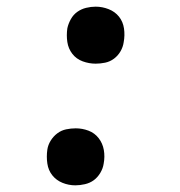

<svg xmlns="http://www.w3.org/2000/svg" viewBox="-20 -548 540 576"><path d="M267 -357Q247 -357 228 -364Q209 -371 197 -386.5Q185 -402 182 -422Q179 -442 182 -463Q185 -477 192.5 -490.5Q200 -504 212 -512.5Q224 -521 238.5 -524.5Q253 -528 267 -528Q287 -528 306 -520.5Q325 -513 337 -498Q349 -483 352 -462.5Q355 -442 351 -421Q349 -407 341.5 -394Q334 -381 322 -372Q310 -363 295.5 -360Q281 -357 267 -357ZM206 8Q186 8 167.5 0.5Q149 -7 137 -22Q125 -37 122 -57.5Q119 -78 122 -99Q124 -113 132 -126Q140 -139 152 -148Q164 -157 178.5 -160Q193 -163 207 -163Q227 -163 245.5 -156Q264 -149 276 -133.5Q288 -118 291.5 -98Q295 -78 291 -57Q289 -43 281 -29.5Q273 -16 261.5 -7.5Q250 1 235 4.5Q220 8 206 8Z"/></svg>

Font: Iosevka Curly Medium
Style: Italic
Weight: 500
Italic angle: -9°
Monospace: yes
Designer: Belleve Invis
Foundry: Belleve Invis
Version: Version 22.1.2; ttfautohint (v1.8.4)